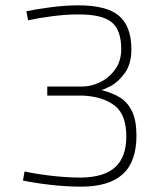

<svg xmlns="http://www.w3.org/2000/svg" viewBox="-20 -690 600 719"><path d="M66 -14 72 -48Q111 -39 170.5 -32Q230 -25 283 -25Q370 -26 411.5 -64Q453 -102 453 -179Q453 -261 409.5 -294.5Q366 -328 291 -332H157V-366H290Q320 -366 353.5 -381.5Q387 -397 410.5 -429Q434 -461 434 -506Q434 -577 398.5 -606.5Q363 -636 275 -636Q226 -636 173.5 -629Q121 -622 85 -614L79 -648Q117 -656 171 -663Q225 -670 274 -670Q380 -670 426 -630.5Q472 -591 472 -505Q472 -450 447 -416Q422 -382 394 -367.5Q366 -353 359 -353Q402 -342 430 -324.5Q458 -307 474.5 -273Q491 -239 491 -182Q491 -85 440 -38Q389 9 283 9Q229 9 168 2Q107 -5 66 -14Z"/></svg>

Font: Cairo ExtraLight
Style: Regular
Weight: 275
Designer: Mohamed Gaber, Accademia di Belle Arti di Urbino and others
Foundry: Kief Type Foundry, Accademia di Belle Arti di Urbino and others
Version: Version 3.011